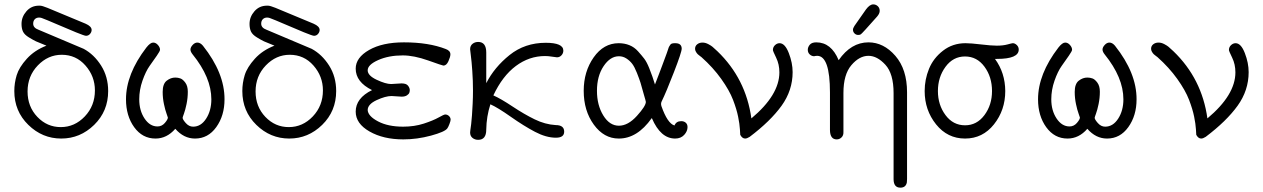

<svg xmlns="http://www.w3.org/2000/svg" viewBox="-20 -634 5814 884"><path d="M45.9 -214.8Q45.9 -252 56.9 -288.1Q67.9 -324.2 103.5 -363.5Q139.2 -402.8 193.8 -423.8Q157.7 -438 145.8 -443.6Q133.8 -449.2 113.3 -461.7Q92.8 -474.1 85.9 -488.5Q79.1 -502.9 79.1 -523.9Q79.1 -556.2 101.6 -582Q124 -607.9 159.2 -607.9H164.1Q173.8 -607.9 198.5 -597.9Q223.1 -587.9 374 -524.9Q401.9 -512.7 401.9 -496.1Q401.9 -486.3 394.5 -477.8Q387.2 -469.2 376 -469.2Q369.1 -469.2 330.1 -485.1Q291 -501 241.5 -522.5Q191.9 -543.9 172.9 -550.8Q168.9 -552.7 160.2 -553.2Q147.9 -553.2 140.4 -545.7Q132.8 -538.1 132.8 -524.9Q132.8 -505.9 157.2 -497.1Q359.4 -412.1 365.2 -409.2Q413.1 -383.3 445.6 -332Q478 -280.8 478 -214.8Q478 -122.1 413.6 -59.1Q349.1 3.9 262 3.9Q174.8 3.9 110.4 -59.1Q45.9 -122.1 45.9 -214.8ZM106.9 -212.9Q106.9 -143.1 151.9 -95.9Q196.8 -48.8 259.8 -48.8Q323.7 -48.8 370.4 -97.9Q417 -147 417 -217.8Q417 -282.7 373.5 -332.3Q330.1 -381.8 264.2 -381.8Q201.2 -381.8 154.1 -332.8Q106.9 -283.7 106.9 -212.9Z M560.1 -176.8Q560.1 -293 653.8 -415Q671.9 -438 685.1 -438Q697.3 -438 707 -427Q716.8 -416 716.8 -404.8Q716.8 -398.9 701.9 -377.4Q687 -356 668.9 -330.6Q650.9 -305.2 636 -262.7Q621.1 -220.2 621.1 -176.8Q621.1 -125 645.5 -88.4Q669.9 -51.8 705.1 -51.8Q725.1 -51.8 739 -67.9Q752.9 -84 752.9 -92.8Q752.9 -94.7 746.8 -110.8Q740.7 -127 734.9 -154.5Q729 -182.1 729 -210.9Q729 -248 747.6 -262.5Q766.1 -276.9 787.1 -276.9Q799.3 -276.9 810.5 -272.9Q821.8 -269 833.3 -253.4Q844.7 -237.8 844.7 -211.9Q844.7 -183.1 838.9 -155Q833 -127 826.9 -110.6Q820.8 -94.2 820.8 -91.8Q820.8 -84 835.4 -67.4Q850.1 -50.8 869.1 -50.8Q905.3 -50.8 929.2 -87.9Q953.1 -125 953.1 -176.8Q953.1 -276.9 866.7 -383.8Q856.9 -396 856.9 -406Q856.9 -416 866.9 -427Q877 -438 888.7 -438Q901.9 -438 914.1 -423.8Q1014.2 -297.9 1013.7 -176.8Q1013.7 -101.6 975.8 -48.8Q938 3.9 877.9 3.9Q826.2 3.9 787.1 -41Q748 3.9 695.8 3.9Q635.7 3.9 597.9 -48.3Q560.1 -100.6 560.1 -176.8Z M1095.7 -214.8Q1095.7 -252 1106.7 -288.1Q1117.7 -324.2 1153.3 -363.5Q1189 -402.8 1243.7 -423.8Q1207.5 -438 1195.6 -443.6Q1183.6 -449.2 1163.1 -461.7Q1142.6 -474.1 1135.7 -488.5Q1128.9 -502.9 1128.9 -523.9Q1128.9 -556.2 1151.4 -582Q1173.8 -607.9 1209 -607.9H1213.9Q1223.6 -607.9 1248.3 -597.9Q1272.9 -587.9 1423.8 -524.9Q1451.7 -512.7 1451.7 -496.1Q1451.7 -486.3 1444.3 -477.8Q1437 -469.2 1425.8 -469.2Q1418.9 -469.2 1379.9 -485.1Q1340.8 -501 1291.3 -522.5Q1241.7 -543.9 1222.7 -550.8Q1218.8 -552.7 1210 -553.2Q1197.8 -553.2 1190.2 -545.7Q1182.6 -538.1 1182.6 -524.9Q1182.6 -505.9 1207 -497.1Q1409.2 -412.1 1415 -409.2Q1462.9 -383.3 1495.4 -332Q1527.8 -280.8 1527.8 -214.8Q1527.8 -122.1 1463.4 -59.1Q1398.9 3.9 1311.8 3.9Q1224.6 3.9 1160.2 -59.1Q1095.7 -122.1 1095.7 -214.8ZM1156.7 -212.9Q1156.7 -143.1 1201.7 -95.9Q1246.6 -48.8 1309.6 -48.8Q1373.5 -48.8 1420.2 -97.9Q1466.8 -147 1466.8 -217.8Q1466.8 -282.7 1423.3 -332.3Q1379.9 -381.8 1314 -381.8Q1251 -381.8 1203.9 -332.8Q1156.7 -283.7 1156.7 -212.9Z M1617.7 -120.1Q1617.7 -182.1 1692.9 -219.2Q1617.7 -256.3 1617.7 -317.9Q1617.7 -368.7 1679.2 -403.8Q1740.7 -439 1839.8 -439Q1953.6 -439 2032.7 -408.2Q2053.7 -400.4 2053.7 -383.8Q2053.7 -372.6 2044.7 -352.3Q2035.6 -332 2021.5 -332Q2017.6 -332 1951.7 -355.5Q1885.7 -378.9 1834.5 -378.9Q1769.5 -378.9 1721.2 -357.4Q1672.9 -335.9 1672.9 -310.1Q1672.9 -286.1 1714.4 -266.6Q1755.9 -247.1 1780.8 -247.1Q1786.6 -247.1 1803.7 -248.5Q1820.8 -250 1828.6 -250Q1850.6 -250 1858.6 -239.5Q1866.7 -229 1866.7 -219.2Q1866.7 -213.4 1864.7 -207.3Q1862.8 -201.2 1853.8 -195.1Q1844.7 -189 1829.6 -189Q1822.8 -189 1806.6 -190.4Q1790.5 -191.9 1782.7 -191.9Q1754.9 -191.9 1713.9 -172.9Q1672.9 -153.8 1672.9 -127Q1674.8 -99.1 1720.7 -75Q1766.6 -50.8 1835.9 -50.8Q1887.7 -50.8 1931.2 -64.9Q1974.6 -79.1 1999.3 -93Q2023.9 -106.9 2029.8 -106.9Q2039.6 -106.9 2047.1 -99.9Q2054.7 -92.8 2054.7 -83Q2054.7 -77.1 2049.3 -63Q2043.9 -48.8 2039.6 -43Q2028.3 -26.9 1964.1 -9.5Q1899.9 7.8 1836.9 7.8Q1745.1 7.8 1681.4 -28.6Q1617.7 -64.9 1617.7 -120.1Z M2144.5 -23.9Q2144.5 -23.9 2145.5 -34.2Q2147.5 -45.4 2149.4 -63.2Q2151.4 -81.1 2153.1 -103.5Q2154.8 -126 2156.2 -156.5Q2157.7 -187 2157.7 -216.8Q2157.7 -262.7 2154.5 -307.4Q2151.4 -352.1 2147.9 -377.9Q2144.5 -403.8 2144.5 -407.2Q2144.5 -423.3 2155.5 -432.1Q2166.5 -440.9 2181.6 -440.9Q2218.8 -440.9 2218.8 -392.1V-251Q2255.9 -324.2 2326.2 -380.6Q2396.5 -437 2492.7 -437Q2573.7 -437 2573.7 -400.9Q2573.7 -388.7 2565.2 -379.4Q2556.6 -370.1 2544.4 -370.1Q2540.5 -370.1 2522.5 -373Q2504.4 -376 2489.7 -376Q2416.5 -376 2355 -330.1Q2293.5 -284.2 2251.5 -194.8Q2285.6 -179.7 2339.6 -143.8Q2393.6 -107.9 2441.7 -84.5Q2489.7 -61 2538.6 -58.1Q2577.6 -58.1 2577.6 -27.8Q2577.6 0 2539.6 0Q2494.6 0 2443.1 -27.1Q2391.6 -54.2 2332 -96.2Q2272.5 -138.2 2237.8 -153.8Q2219.7 -97.7 2218.8 -37.1Q2218.8 9.8 2181.6 9.8Q2166.5 9.8 2155.5 1Q2144.5 -7.8 2144.5 -23.9Z M2667.5 -215.8Q2667.5 -304.7 2713.4 -369.9Q2759.3 -435.1 2828.6 -435.1Q2855.5 -435.1 2877.9 -426Q2900.4 -417 2917.5 -397.9Q2934.6 -378.9 2946 -364Q2957.5 -349.1 2969 -320.6Q2980.5 -292 2983.9 -281Q2987.3 -270 2995.6 -245.1Q3005.4 -270 3014.4 -293.9Q3023.4 -317.9 3029.5 -334Q3035.6 -350.1 3041 -365Q3046.4 -379.9 3050 -389.4Q3053.7 -398.9 3056.2 -407.5Q3058.6 -416 3061 -419.9Q3063.5 -423.8 3065.9 -427.5Q3068.4 -431.2 3071.5 -432.6Q3074.7 -434.1 3078.1 -434.6Q3081.5 -435.1 3086.4 -435.1H3089.4Q3118.2 -435.1 3118.7 -410.2Q3118.7 -394 3083 -302Q3047.4 -210 3026.4 -167Q3021.5 -157.2 3025.4 -145Q3053.2 -65.9 3085.4 -56.2Q3093.3 -76.2 3116.7 -76.2Q3128.9 -76.2 3137.2 -69.1Q3145.5 -62 3145.5 -48.8Q3145.5 -29.8 3130.1 -12.9Q3114.7 3.9 3088.4 3.9Q3021.5 3.9 2981.4 -89.8H2980.5Q2913.6 4.4 2828.6 3.9Q2760.7 3.9 2714.1 -60.1Q2667.5 -124 2667.5 -215.8ZM2728.5 -215.8Q2728.5 -149.9 2757.6 -102.5Q2786.6 -55.2 2829.6 -55.2Q2871.6 -55.2 2912.6 -100.6Q2953.6 -146 2953.6 -165Q2953.6 -168 2944.3 -199.2Q2934.6 -235.4 2929 -253.2Q2923.3 -271 2912.4 -298.6Q2901.4 -326.2 2890.9 -340.1Q2880.4 -354 2864.5 -364.5Q2848.6 -375 2829.6 -375Q2789.6 -375 2759 -329.3Q2728.5 -283.7 2728.5 -215.8Z M3180.2 -409.2Q3180.2 -422.4 3190.2 -430.2Q3200.2 -438 3214.4 -438Q3227.5 -438 3241 -430.9Q3254.4 -423.8 3260.5 -418.5Q3266.6 -413.1 3283.2 -397.9Q3414.1 -272 3439.5 -88.9Q3568.4 -196.8 3568.4 -300.8Q3568.4 -337.9 3553.5 -368.4Q3538.6 -398.9 3538.6 -403.8Q3538.6 -417 3548.1 -426Q3557.6 -435.1 3569.3 -435.1Q3594.2 -435.1 3611.8 -389.6Q3629.4 -344.2 3629.4 -301.8Q3629.4 -217.8 3578.4 -147Q3527.3 -76.2 3431.6 -3.9Q3419.4 3.9 3410.6 3.9Q3397.5 3.9 3388.2 -13.2Q3388.2 -14.2 3386.7 -38.6Q3385.3 -63 3378.4 -96.9Q3371.6 -130.9 3355 -174.3Q3338.4 -217.8 3300.8 -270.5Q3263.2 -323.2 3209.5 -371.1Q3208.5 -372.1 3202.9 -376Q3197.3 -379.9 3192.9 -384Q3188.5 -388.2 3184.3 -395.3Q3180.2 -402.3 3180.2 -409.2Z M3699.2 -404.8Q3699.2 -417 3708.3 -428Q3717.3 -439 3738.3 -439Q3807.1 -439 3841.3 -356.9Q3898.4 -439 3978.5 -439Q4048.3 -439 4102.3 -377Q4156.2 -314.9 4156.2 -209V189.9Q4156.2 201.2 4155.3 206.1Q4150.4 230 4125.5 230Q4094.7 230 4094.2 191.9V-205.1Q4094.2 -294.9 4056.4 -335.9Q4018.6 -377 3978.5 -377Q3936.5 -377 3899.9 -334Q3863.3 -291 3863.3 -206.1V-27.8Q3864.3 -10.7 3854.7 -1.5Q3845.2 7.8 3832.5 7.8Q3801.8 7.8 3801.3 -35.2V-208Q3801.3 -377 3742.2 -377Q3739.3 -377 3736.3 -376.5Q3733.4 -376 3731.4 -376L3729.5 -375Q3717.3 -375 3708.3 -383.3Q3699.2 -391.6 3699.2 -404.8ZM3907.2 -497.1Q3907.2 -503.9 3913.8 -514.4Q3920.4 -524.9 3967.3 -590.8Q3984.4 -613.8 4000.5 -613.8Q4012.7 -613.8 4021.5 -605.5Q4030.3 -597.2 4030.3 -584Q4030.3 -571.8 4018.6 -558.1Q3948.7 -479 3943.4 -476.1Q3939.5 -473.1 3931.2 -473.1Q3921.4 -473.1 3914.3 -480.2Q3907.2 -487.3 3907.2 -497.1Z M4237.3 -214.8Q4237.3 -268.1 4257.3 -317.1Q4277.3 -366.2 4321.8 -400.6Q4366.2 -435.1 4425.3 -435.1Q4450.2 -435.1 4497.3 -429.4Q4544.4 -423.8 4569.3 -423.8Q4598.1 -423.8 4618.7 -429.4Q4639.2 -435.1 4643.1 -435.1Q4652.8 -435.1 4661.6 -426.5Q4670.4 -418 4670.4 -405.8Q4670.4 -362.8 4570.3 -362.8H4561Q4607.9 -298.8 4608.4 -214.8Q4608.4 -127 4556.4 -61.5Q4504.4 3.9 4423.3 3.9Q4342.3 3.9 4289.8 -61.5Q4237.3 -127 4237.3 -214.8ZM4423.3 -57.1Q4477.5 -57.1 4512.5 -104Q4547.4 -150.9 4547.4 -214.8Q4547.4 -279.8 4512.7 -326.9Q4478 -374 4423.1 -374Q4368.2 -374 4333.3 -326.4Q4298.3 -278.8 4298.3 -214.8Q4298.3 -150.9 4333.3 -104Q4368.2 -57.1 4423.3 -57.1Z M4759.3 -176.8Q4759.3 -293 4853 -415Q4871.1 -438 4884.3 -438Q4896.5 -438 4906.2 -427Q4916 -416 4916 -404.8Q4916 -398.9 4901.1 -377.4Q4886.2 -356 4868.2 -330.6Q4850.1 -305.2 4835.2 -262.7Q4820.3 -220.2 4820.3 -176.8Q4820.3 -125 4844.7 -88.4Q4869.1 -51.8 4904.3 -51.8Q4924.3 -51.8 4938.2 -67.9Q4952.1 -84 4952.1 -92.8Q4952.1 -94.7 4946 -110.8Q4939.9 -127 4934.1 -154.5Q4928.2 -182.1 4928.2 -210.9Q4928.2 -248 4946.8 -262.5Q4965.3 -276.9 4986.3 -276.9Q4998.5 -276.9 5009.8 -272.9Q5021 -269 5032.5 -253.4Q5043.9 -237.8 5043.9 -211.9Q5043.9 -183.1 5038.1 -155Q5032.2 -127 5026.1 -110.6Q5020 -94.2 5020 -91.8Q5020 -84 5034.7 -67.4Q5049.3 -50.8 5068.4 -50.8Q5104.5 -50.8 5128.4 -87.9Q5152.3 -125 5152.3 -176.8Q5152.3 -276.9 5065.9 -383.8Q5056.2 -396 5056.2 -406Q5056.2 -416 5066.2 -427Q5076.2 -438 5087.9 -438Q5101.1 -438 5113.3 -423.8Q5213.4 -297.9 5212.9 -176.8Q5212.9 -101.6 5175 -48.8Q5137.2 3.9 5077.1 3.9Q5025.4 3.9 4986.3 -41Q4947.3 3.9 4895 3.9Q4835 3.9 4797.1 -48.3Q4759.3 -100.6 4759.3 -176.8Z M5279.8 -409.2Q5279.8 -422.4 5289.8 -430.2Q5299.8 -438 5314 -438Q5327.1 -438 5340.6 -430.9Q5354 -423.8 5360.1 -418.5Q5366.2 -413.1 5382.8 -397.9Q5513.7 -272 5539.1 -88.9Q5668 -196.8 5668 -300.8Q5668 -337.9 5653.1 -368.4Q5638.2 -398.9 5638.2 -403.8Q5638.2 -417 5647.7 -426Q5657.2 -435.1 5668.9 -435.1Q5693.8 -435.1 5711.4 -389.6Q5729 -344.2 5729 -301.8Q5729 -217.8 5678 -147Q5627 -76.2 5531.2 -3.9Q5519 3.9 5510.3 3.9Q5497.1 3.9 5487.8 -13.2Q5487.8 -14.2 5486.3 -38.6Q5484.9 -63 5478 -96.9Q5471.2 -130.9 5454.6 -174.3Q5438 -217.8 5400.4 -270.5Q5362.8 -323.2 5309.1 -371.1Q5308.1 -372.1 5302.5 -376Q5296.9 -379.9 5292.5 -384Q5288.1 -388.2 5283.9 -395.3Q5279.8 -402.3 5279.8 -409.2Z"/></svg>

Font: CMU Typewriter Text
Style: Light
Weight: 200
Version: Version 0.7.0